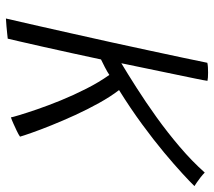

<svg xmlns="http://www.w3.org/2000/svg" viewBox="-56 -634 706 633"><g transform="rotate(90 296.5 -317.0)"><path d="M40.5 16Q49.5 -22 62 -77.5Q74.5 -133 89.2 -198.2Q104 -263.5 118.8 -331Q133.5 -398.5 146.8 -460.2Q160 -522 170.5 -571Q181 -620 186.5 -648Q192.5 -649.5 201.2 -650Q210 -650.5 219 -650.5Q227.5 -650.5 234.8 -650Q242 -649.5 246 -648.5Q244.5 -637 238.5 -608.2Q232.5 -579.5 224.2 -539.2Q216 -499 206.5 -453.8Q197 -408.5 188 -364.5Q223 -385.5 269.2 -415Q315.5 -444.5 365.8 -480.5Q416 -516.5 463.5 -557Q511 -597.5 548.5 -639.5Q554.5 -633.5 563.2 -626.5Q572 -619.5 580.5 -613.8Q589 -608 593 -605.5Q579.5 -591.5 551.2 -565.5Q523 -539.5 482 -505.2Q441 -471 389.2 -433Q337.5 -395 276.5 -357Q298 -329 319 -291.2Q340 -253.5 358.8 -212.5Q377.5 -171.5 392.5 -134.2Q407.5 -97 417.2 -69.2Q427 -41.5 430 -30.5Q423 -25.5 411 -19.8Q399 -14 387.2 -8.8Q375.5 -3.5 366.5 -0.5Q366 -5 359 -28.2Q352 -51.5 339.8 -87.2Q327.5 -123 310.5 -164.8Q293.5 -206.5 272.2 -248.5Q251 -290.5 226.5 -325Q217 -318.5 200.2 -309.8Q183.5 -301 175.5 -297.5Q166.5 -254.5 155.2 -203.5Q144 -152.5 133.5 -105.5Q123 -58.5 115.5 -26.5Q108 5.5 107 10Q101.5 10.5 90.2 11.8Q79 13 65.8 14.2Q52.5 15.5 40.5 16Z"/></g></svg>

Font: Grandstander Thin ExtraLight
Style: Italic
Weight: 250
Italic angle: -15°
Version: Version 1.200